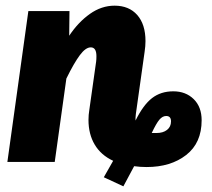

<svg xmlns="http://www.w3.org/2000/svg" viewBox="-20 -571 746 677"><path d="M691 -147Q691 -67 636.5 -24.5Q582 18 497 18Q474 18 453 15L415 86L346 54L379 -4Q336 -24 314 -61Q292 -98 292 -148Q292 -166 295 -184L319 -354Q320 -361 320 -373Q320 -404 300 -404Q282 -404 261.5 -376.5Q241 -349 214 -294L173 0H6L80 -532H225L224 -445Q256 -493 297 -522Q338 -551 384 -551Q435 -551 464 -518Q493 -485 493 -426Q493 -409 490 -389L459 -169Q457 -152 458 -146Q485 -201 516 -225Q547 -249 591 -249Q635 -249 663 -221.5Q691 -194 691 -147ZM583 -143Q583 -162 566 -162Q553 -162 542 -149Q531 -136 515 -102H532Q555 -102 569 -113Q583 -124 583 -143Z"/></svg>

Font: Fira Sans Condensed ExtraBold
Style: Italic
Weight: 800
Width: 3
Italic angle: -8°
Designer: bBox Type GmbH & Carrois Corporate GbR & Edenspiekermann AG
Foundry: bBox Type GmbH & Carrois Corporate GbR & Edenspiekermann AG
Version: Version 4.301